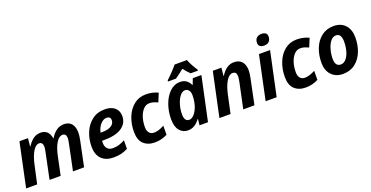

<svg xmlns="http://www.w3.org/2000/svg" viewBox="-30 -1498 4329 2241"><g transform="rotate(-20 2135.0 -378.0)"><path d="M133 -544H239L229 -444H233Q266 -496 305.5 -525Q345 -554 397 -554Q497 -554 516 -442H520Q588 -554 687 -554Q749 -554 781.5 -514.5Q814 -475 814 -404Q814 -366 803 -313L738 0H600L667 -322Q676 -365 676 -383Q676 -443 630 -443Q586 -443 550.5 -384.5Q515 -326 495 -229L447 0H309L376 -322Q385 -365 385 -382Q385 -443 339 -443Q297 -443 261.5 -384Q226 -325 205 -227L155 0H18Z M902 -197Q902 -290 936 -371.5Q970 -453 1035.5 -503.5Q1101 -554 1192 -554Q1274 -554 1318 -515Q1362 -476 1362 -411Q1362 -322 1287 -270.5Q1212 -219 1064 -219H1041Q1040 -211 1040 -196Q1040 -148 1063.5 -121.5Q1087 -95 1132 -95Q1171 -95 1204.5 -104.5Q1238 -114 1283 -137L1282 -32Q1240 -10 1198.5 0Q1157 10 1102 10Q1008 10 955 -43Q902 -96 902 -197ZM1075 -314Q1151 -314 1190.5 -339.5Q1230 -365 1230 -407Q1230 -430 1217.5 -442Q1205 -454 1181 -454Q1141 -454 1105.5 -415Q1070 -376 1057 -314Z M1426 -188Q1426 -287 1459.5 -370.5Q1493 -454 1556 -504Q1619 -554 1704 -554Q1786 -554 1855 -521L1811 -415Q1782 -429 1758.5 -436Q1735 -443 1708 -443Q1665 -443 1632.5 -408Q1600 -373 1582.5 -317Q1565 -261 1565 -199Q1565 -152 1586 -126.5Q1607 -101 1645 -101Q1676 -101 1705 -110.5Q1734 -120 1773 -140L1772 -28Q1699 10 1616 10Q1530 10 1478 -38.5Q1426 -87 1426 -188Z M1884 -182Q1884 -275 1914.5 -360.5Q1945 -446 2001 -500Q2057 -554 2128 -554Q2216 -554 2254 -472H2259L2286 -544H2393L2277 0H2172L2180 -76H2176Q2146 -35 2110 -12.5Q2074 10 2027 10Q1965 10 1924.5 -37.5Q1884 -85 1884 -182ZM2207 -274Q2215 -313 2215 -359Q2215 -396 2198 -419.5Q2181 -443 2152 -443Q2117 -443 2087.5 -405.5Q2058 -368 2040.5 -309Q2023 -250 2023 -189Q2023 -146 2038 -123.5Q2053 -101 2082 -101Q2123 -101 2158.5 -152Q2194 -203 2207 -274ZM2001 -618Q2034 -649 2075.5 -692Q2117 -735 2141 -766H2294Q2316 -706 2373 -618V-606H2282Q2240 -646 2209 -689Q2166 -652 2100 -606H2001Z M2535 -545H2642L2632 -444H2635Q2704 -555 2798 -555Q2863 -555 2897 -515.5Q2931 -476 2931 -407Q2931 -371 2919 -313L2854 0H2715L2783 -322Q2791 -364 2791 -385Q2791 -442 2742 -442Q2699 -442 2663 -383Q2627 -324 2606 -227L2557 0H2419Z M3131 -673Q3131 -713 3153.5 -734.5Q3176 -756 3216 -756Q3246 -756 3265 -742.5Q3284 -729 3284 -700Q3284 -661 3262.5 -638.5Q3241 -616 3200 -616Q3169 -616 3150 -630Q3131 -644 3131 -673ZM3108 -544H3246L3130 0H2993Z M3300 -188Q3300 -287 3333.5 -370.5Q3367 -454 3430 -504Q3493 -554 3578 -554Q3660 -554 3729 -521L3685 -415Q3656 -429 3632.5 -436Q3609 -443 3582 -443Q3539 -443 3506.5 -408Q3474 -373 3456.5 -317Q3439 -261 3439 -199Q3439 -152 3460 -126.5Q3481 -101 3519 -101Q3550 -101 3579 -110.5Q3608 -120 3647 -140L3646 -28Q3573 10 3490 10Q3404 10 3352 -38.5Q3300 -87 3300 -188Z M3758 -197Q3758 -294 3790 -375Q3822 -456 3885 -505Q3948 -554 4037 -554Q4127 -554 4179.5 -497.5Q4232 -441 4232 -342Q4232 -248 4200.5 -168Q4169 -88 4106 -39Q4043 10 3953 10Q3865 10 3811.5 -46Q3758 -102 3758 -197ZM4092 -343Q4092 -388 4076.5 -415Q4061 -442 4026 -442Q3986 -442 3957 -404.5Q3928 -367 3912.5 -310Q3897 -253 3897 -197Q3897 -103 3966 -103Q4003 -103 4032 -136Q4061 -169 4076.5 -224Q4092 -279 4092 -343Z"/></g></svg>

Font: Noto Sans Display
Style: Bold Italic
Weight: 700
Italic angle: -12°
Designer: Monotype Design team
Foundry: Monotype Imaging Inc.
Version: Version 1.000